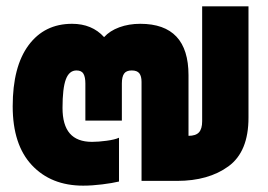

<svg xmlns="http://www.w3.org/2000/svg" viewBox="-20 -570 843 605"><path d="M20 -235Q20 -360 70 -427.5Q120 -495 207 -495Q270 -495 308 -453Q326 -473 356 -484Q386 -495 422 -495Q574 -495 574 -333V-142Q597 -142 607 -153Q617 -164 617 -188V-550H763V-199Q763 -92 700 -46Q637 0 538 0H426V-312Q426 -330 419 -339Q412 -348 395 -348Q378 -348 371 -338Q364 -328 364 -307V-190H249V-307Q249 -327 243 -337.5Q237 -348 221 -348Q198 -348 187.5 -320Q177 -292 177 -230Q177 -176 200 -149.5Q223 -123 270 -123Q290 -123 316 -126.5Q342 -130 355 -136V2Q334 7 302 11Q270 15 242 15Q141 15 80.5 -49.5Q20 -114 20 -235Z"/></svg>

Font: Prompt ExtraBold
Style: Regular
Weight: 800
Designer: Katatrad Team
Foundry: CadsonDemak
Version: Version 1.001